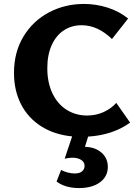

<svg xmlns="http://www.w3.org/2000/svg" viewBox="-20 -686 706 974"><path d="M527 161Q527 209 487.5 238.5Q448 268 381 268Q311 268 267 235L290 176Q304 184 323 189Q342 194 359 194Q384 194 396.5 183Q409 172 409 156Q409 136 391.5 125Q374 114 347 114Q330 114 308 119L346 6Q255 -3 188.5 -45.5Q122 -88 86.5 -157.5Q51 -227 51 -316Q51 -422 99.5 -501.5Q148 -581 229 -623.5Q310 -666 406 -666Q467 -666 525.5 -647.5Q584 -629 630 -592L548 -488Q476 -558 394 -558Q344 -558 304.5 -532.5Q265 -507 242.5 -457.5Q220 -408 220 -340Q220 -267 246 -212.5Q272 -158 318 -129Q364 -100 422 -100Q467 -100 505.5 -117.5Q544 -135 570 -164L640 -64Q553 -1 427 7L411 59Q462 60 494.5 88Q527 116 527 161Z"/></svg>

Font: Ysabeau Ultrabold
Style: Regular
Weight: 800
Designer: Christian Thalmann (Catharsis Fonts)
Version: Version 0.003